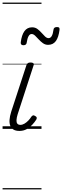

<svg xmlns="http://www.w3.org/2000/svg" viewBox="-20 -1000 482 1490"><path d="M131 16Q103 16 85.5 6Q68 -4 60 -23.5Q52 -43 54 -70.5Q56 -98 67 -133L185 -494Q190 -506 196.5 -510.5Q203 -515 218 -515Q232 -515 238.5 -509.5Q245 -504 241 -494L117 -113Q109 -87 108 -68.5Q107 -50 114.5 -40.5Q122 -31 138 -31Q154 -31 170 -40.5Q186 -50 200 -64.5Q214 -79 223 -94Q228 -101 235 -104Q242 -107 253 -100Q264 -94 265 -86.5Q266 -79 261 -71Q249 -52 230 -31.5Q211 -11 186.5 2.5Q162 16 131 16ZM353 -652Q331 -652 313 -665Q295 -678 280.5 -694Q266 -710 252.5 -723Q239 -736 225 -736Q211 -736 201.5 -719Q192 -702 187 -668Q186 -659 179.5 -654Q173 -649 162 -649Q139 -649 141 -671Q148 -728 169.5 -758Q191 -788 229 -788Q253 -788 270.5 -775Q288 -762 302 -746Q316 -730 329.5 -717Q343 -704 357 -704Q372 -704 381.5 -720.5Q391 -737 395 -769Q397 -790 422 -790Q435 -790 439 -785.5Q443 -781 442 -769Q435 -711 413.5 -681.5Q392 -652 353 -652ZM0 460H302V470H0ZM0 -20H302V0H0ZM0 -505H302V-500H0ZM0 -980H302V-970H0Z"/></svg>

Font: Playwrite NO Guides
Style: Regular
Weight: 400
Designer: Veronika Burian, José Scaglione
Foundry: TypeTogether
Version: Version 1.003